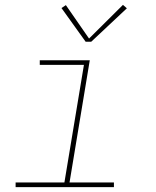

<svg xmlns="http://www.w3.org/2000/svg" viewBox="-20 -767 640 787"><path d="M44 0V-19H244L324 -501H143V-520H348L265 -19H447V0ZM331 -596 232 -734 250 -746 345 -609 484 -747 500 -733 354 -596Z"/></svg>

Font: Iosevka SS04 Th Ex Obl
Style: Regular
Weight: 100
Width: 7
Italic angle: -9°
Monospace: yes
Designer: Belleve Invis
Foundry: Belleve Invis
Version: Version 19.0.0; ttfautohint (v1.8.4)